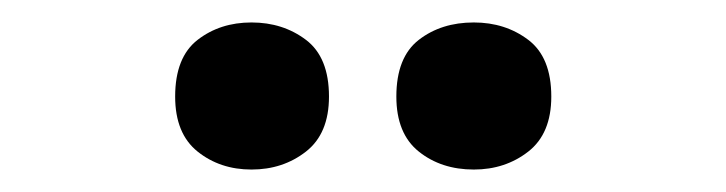

<svg xmlns="http://www.w3.org/2000/svg" viewBox="-20 -772 647 171"><path d="M136 -686Q136 -721 156 -736.5Q176 -752 204 -752Q232 -752 252.5 -736.5Q273 -721 273 -686Q273 -653 252.5 -637Q232 -621 204 -621Q176 -621 156 -637Q136 -653 136 -686ZM333 -686Q333 -721 353 -736.5Q373 -752 402 -752Q430 -752 450.5 -736.5Q471 -721 471 -686Q471 -653 450.5 -637Q430 -621 402 -621Q373 -621 353 -637Q333 -653 333 -686Z"/></svg>

Font: Noto Sans Devanagari UI
Style: Bold
Weight: 700
Designer: Jelle Bosma - Monotype Design Team
Foundry: Monotype Imaging Inc.
Version: Version 2.004; ttfautohint (v1.8.4.7-5d5b)